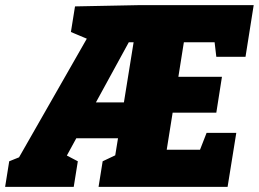

<svg xmlns="http://www.w3.org/2000/svg" viewBox="-57 -730 1011 750"><path d="M-37 0 -21 -100 61 -133 4 -92 293 -598 308 -568 220 -605 236 -705 489 -710H934L902 -508H788L778 -593L806 -565H631L666 -595L635 -400L614 -430H810L788 -290H587L623 -325L588 -106L568 -145H743L711 -111L750 -211H866L832 0H328L344 -100L420 -136L390 -104L409 -221L436 -190H215L258 -221L187 -91L184 -133L247 -100L231 0ZM304 -305 286 -330H456L423 -305L468 -584L494 -565H417L456 -583Z"/></svg>

Font: Bitter Thin Black
Style: Italic
Weight: 900
Italic angle: -9°
Version: Version 3.020